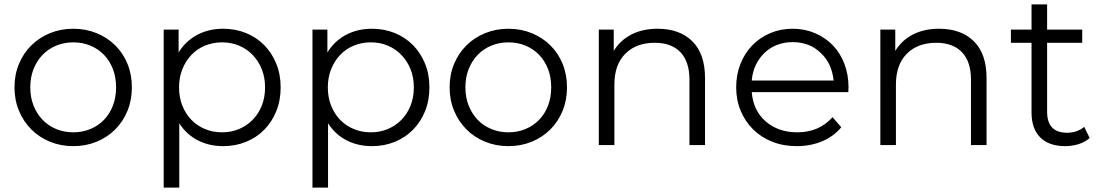

<svg xmlns="http://www.w3.org/2000/svg" viewBox="-20 -661 5016 875"><path d="M46 -263Q46 -321 66.5 -370Q87 -419 123 -454.5Q159 -490 208 -510Q257 -530 314 -530Q371 -530 420 -510Q469 -490 505 -454.5Q541 -419 561 -370Q581 -321 581 -263Q581 -205 561 -156Q541 -107 505 -71Q469 -35 420 -15Q371 5 314 5Q257 5 208 -15Q159 -35 123 -71Q87 -107 66.5 -156Q46 -205 46 -263ZM509 -263Q509 -309 494.5 -346.5Q480 -384 454 -411Q428 -438 392 -453Q356 -468 314 -468Q272 -468 236 -453Q200 -438 174 -411Q148 -384 133 -346.5Q118 -309 118 -263Q118 -217 133 -179.5Q148 -142 174 -115Q200 -88 236 -73Q272 -58 314 -58Q356 -58 392 -73Q428 -88 454 -115Q480 -142 494.5 -179.5Q509 -217 509 -263Z M1259 -263Q1259 -203 1239 -154Q1219 -105 1184 -69.5Q1149 -34 1101 -14.5Q1053 5 997 5Q933 5 881.5 -21.5Q830 -48 797 -99V194H726V-526H794V-422Q826 -474 878.5 -502Q931 -530 997 -530Q1053 -530 1101 -510.5Q1149 -491 1184 -455.5Q1219 -420 1239 -371Q1259 -322 1259 -263ZM1188 -263Q1188 -308 1173 -345.5Q1158 -383 1131.5 -410.5Q1105 -438 1069.5 -453Q1034 -468 992 -468Q950 -468 914 -453Q878 -438 852 -410.5Q826 -383 811 -345.5Q796 -308 796 -263Q796 -217 811 -179.5Q826 -142 852 -115Q878 -88 914 -73Q950 -58 992 -58Q1034 -58 1069.5 -73Q1105 -88 1131.5 -115Q1158 -142 1173 -179.5Q1188 -217 1188 -263Z M1937 -263Q1937 -203 1917 -154Q1897 -105 1862 -69.5Q1827 -34 1779 -14.5Q1731 5 1675 5Q1611 5 1559.5 -21.5Q1508 -48 1475 -99V194H1404V-526H1472V-422Q1504 -474 1556.5 -502Q1609 -530 1675 -530Q1731 -530 1779 -510.5Q1827 -491 1862 -455.5Q1897 -420 1917 -371Q1937 -322 1937 -263ZM1866 -263Q1866 -308 1851 -345.5Q1836 -383 1809.5 -410.5Q1783 -438 1747.5 -453Q1712 -468 1670 -468Q1628 -468 1592 -453Q1556 -438 1530 -410.5Q1504 -383 1489 -345.5Q1474 -308 1474 -263Q1474 -217 1489 -179.5Q1504 -142 1530 -115Q1556 -88 1592 -73Q1628 -58 1670 -58Q1712 -58 1747.5 -73Q1783 -88 1809.5 -115Q1836 -142 1851 -179.5Q1866 -217 1866 -263Z M2029 -263Q2029 -321 2049.5 -370Q2070 -419 2106 -454.5Q2142 -490 2191 -510Q2240 -530 2297 -530Q2354 -530 2403 -510Q2452 -490 2488 -454.5Q2524 -419 2544 -370Q2564 -321 2564 -263Q2564 -205 2544 -156Q2524 -107 2488 -71Q2452 -35 2403 -15Q2354 5 2297 5Q2240 5 2191 -15Q2142 -35 2106 -71Q2070 -107 2049.5 -156Q2029 -205 2029 -263ZM2492 -263Q2492 -309 2477.5 -346.5Q2463 -384 2437 -411Q2411 -438 2375 -453Q2339 -468 2297 -468Q2255 -468 2219 -453Q2183 -438 2157 -411Q2131 -384 2116 -346.5Q2101 -309 2101 -263Q2101 -217 2116 -179.5Q2131 -142 2157 -115Q2183 -88 2219 -73Q2255 -58 2297 -58Q2339 -58 2375 -73Q2411 -88 2437 -115Q2463 -142 2477.5 -179.5Q2492 -217 2492 -263Z M3193 -305V0H3122V-298Q3122 -380 3081 -423Q3040 -466 2964 -466Q2879 -466 2829.5 -416Q2780 -366 2780 -276V0H2709V-526H2777V-429Q2806 -477 2857 -503.5Q2908 -530 2977 -530Q3077 -530 3135 -473Q3193 -416 3193 -305Z M3846 -241H3406Q3412 -159 3469 -108Q3527 -58 3613 -58Q3713 -58 3774 -127L3814 -81Q3779 -39 3726.5 -17Q3674 5 3611 5Q3550 5 3499.5 -15Q3449 -35 3412.5 -71Q3376 -107 3355.5 -156Q3335 -205 3335 -263Q3335 -321 3354.5 -370Q3374 -419 3408.5 -454.5Q3443 -490 3490 -510Q3537 -530 3592 -530Q3647 -530 3694 -510Q3741 -490 3775 -455Q3809 -420 3828 -370.5Q3847 -321 3847 -263ZM3406 -294H3779Q3771 -373 3720 -420Q3670 -469 3592 -469Q3554 -469 3521.5 -456.5Q3489 -444 3464.5 -420.5Q3440 -397 3424.5 -365Q3409 -333 3406 -294Z M4476 -305V0H4405V-298Q4405 -380 4364 -423Q4323 -466 4247 -466Q4162 -466 4112.5 -416Q4063 -366 4063 -276V0H3992V-526H4060V-429Q4089 -477 4140 -503.5Q4191 -530 4260 -530Q4360 -530 4418 -473Q4476 -416 4476 -305Z M4946 -32Q4926 -14 4896.5 -4.5Q4867 5 4835 5Q4760 5 4720.5 -35Q4681 -75 4681 -148V-466H4587V-526H4681V-641H4752V-526H4912V-466H4752V-152Q4752 -56 4843 -56Q4889 -56 4921 -83Z"/></svg>

Font: CMG Sans
Style: Regular
Weight: 400
Designer: Julieta Ulanovsky
Foundry: Julieta Ulanovsky
Version: Version 7.200